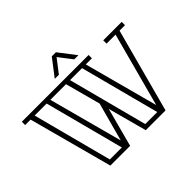

<svg xmlns="http://www.w3.org/2000/svg" viewBox="-207 -1328 1641 1641"><g transform="rotate(-45 613.5 -507.0)"><path d="M704 -860 611 -981 518 -860H468L586 -1014H636L754 -860ZM1217 -760H1151L947 0H708L613 -352L519 0H280L76 -760H10V-800H304H389H732H817V-760H743L923 -89L1103 -760H994V-800H1162H1217ZM459 -40 270 -760H125L314 -40ZM590 -440 504 -760H368H315L495 -89ZM887 -40 698 -760H553L742 -40Z"/></g></svg>

Font: Kumar One Outline
Style: Regular
Weight: 400
Designer: Parimal Parmar
Foundry: Indian Type Foundry
Version: Version 1.000;PS 1.000;hotconv 1.0.88;makeotf.lib2.5.647800